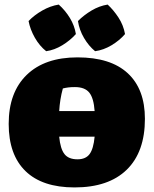

<svg xmlns="http://www.w3.org/2000/svg" viewBox="-20 -807 672 840"><path d="M237 -787Q266 -761 286 -728Q306 -695 312 -658Q287 -630 252.5 -609Q218 -588 182 -583Q153 -606 132.5 -642Q112 -678 105 -715Q130 -741 165 -761Q200 -781 237 -787ZM451 -787Q477 -763 498.5 -730Q520 -697 527 -658Q503 -630 468 -609Q433 -588 396 -583Q368 -606 347.5 -641Q327 -676 321 -715Q347 -741 380.5 -761Q414 -781 451 -787ZM306 13Q165 13 91.5 -58.5Q18 -130 18 -265Q18 -403 97 -479.5Q176 -556 319 -556Q464 -556 539 -486.5Q614 -417 614 -287Q614 -142 534.5 -64.5Q455 13 306 13ZM255 -420Q242 -373 239 -321H394Q390 -378 370.5 -402Q351 -426 308 -426Q291 -426 279 -424.5Q267 -423 255 -420ZM319 -110Q355 -110 372 -133Q389 -156 394 -209H239Q244 -156 262 -133Q280 -110 319 -110Z"/></svg>

Font: Piazzolla SC Black
Style: Regular
Weight: 900
Designer: Juan Pablo del Peral
Foundry: Huerta Tipografica
Version: Version 1.330